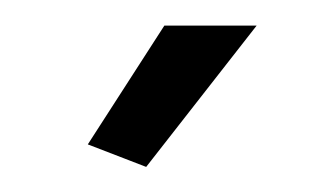

<svg xmlns="http://www.w3.org/2000/svg" viewBox="-20 -750 262 150"><path d="M94.2 -619.6 48.6 -637.2 108.4 -730H180.5Z"/></svg>

Font: Raleway Thin
Style: Regular
Weight: 100
Designer: Matt McInerney, Pablo Impallari, Rodrigo Fuenzalida
Foundry: Matt McInerney, Pablo Impallari, Rodrigo Fuenzalida
Version: Version 4.026